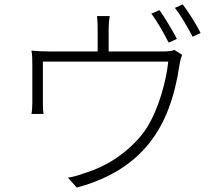

<svg xmlns="http://www.w3.org/2000/svg" viewBox="-20 -819 996 873"><path d="M123 -301Q125 -311 126 -325.5Q127 -340 127 -351V-521Q127 -535 126.5 -554.5Q126 -574 123 -589Q142 -587 163 -586Q184 -585 208 -585H424V-684Q424 -695 423.5 -712Q423 -729 421 -746H479Q476 -729 475 -712Q474 -695 474 -684V-585H717Q742 -585 754.5 -587Q767 -589 773 -592L808 -570Q805 -562 801.5 -549.5Q798 -537 796 -523Q780 -414 746.5 -325Q713 -236 657 -166Q601 -96 520 -46Q439 4 329 34L289 -11Q308 -14 327 -19.5Q346 -25 365 -32Q405 -44 446 -64Q487 -84 524.5 -111.5Q562 -139 594.5 -172Q627 -205 650 -242Q670 -275 686.5 -314Q703 -353 715 -393.5Q727 -434 734.5 -471.5Q742 -509 745 -539H175V-350Q175 -339 175.5 -325Q176 -311 178 -301ZM705 -773Q714 -761 724.5 -744.5Q735 -728 745.5 -710.5Q756 -693 766.5 -675Q777 -657 784 -642L747 -625Q740 -639 730.5 -656.5Q721 -674 710.5 -692Q700 -710 689 -727Q678 -744 668 -757ZM811 -799Q821 -786 832 -769.5Q843 -753 854.5 -735Q866 -717 875.5 -700Q885 -683 892 -669L856 -652Q839 -684 817.5 -720.5Q796 -757 775 -783Z"/></svg>

Font: Kinto Sans Light
Style: Regular
Weight: 300
Designer: Authors: Ryoko NISHIZUKA  (kana & ideographs); Paul D. Hunt (Latin, Greek & Cyrillic); Wenlong ZHANG  (bopomofo); Sandol
Foundry: Adobe Systems Incorporated, ookami Inc.
Version: Version 0.001